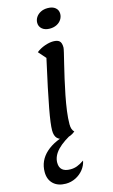

<svg xmlns="http://www.w3.org/2000/svg" viewBox="-177 -874 728 1241"><g transform="rotate(-15 187.5 -253.5)"><path d="M171 25Q137 25 120 8Q103 -9 103 -46Q103 -66 107.5 -101Q112 -136 122 -190Q132 -244 148.5 -322.5Q165 -401 189 -508L145 -558Q170 -578 201.5 -589Q233 -600 258 -600Q287 -600 300 -588Q313 -576 313 -545Q313 -538 306.5 -510.5Q300 -483 289.5 -440.5Q279 -398 267.5 -347.5Q256 -297 245.5 -244Q235 -191 228.5 -142.5Q222 -94 222 -55Q222 -36 226.5 -23Q231 -10 240 -2Q207 25 171 25ZM260 -685Q228 -685 209 -701Q190 -717 190 -742Q190 -762 201 -779Q212 -796 232 -806.5Q252 -817 279 -817Q312 -817 330.5 -801.5Q349 -786 349 -761Q349 -740 337.5 -722.5Q326 -705 306 -695Q286 -685 260 -685ZM101 310Q48 310 17.5 281Q-13 252 -13 202Q-13 126 45 73.5Q103 21 212 -2H240Q158 39 119.5 79.5Q81 120 81 165Q81 228 154 228Q177 228 198.5 220Q220 212 246 194Q240 226 219 252.5Q198 279 167 294.5Q136 310 101 310Z"/></g></svg>

Font: Lemonada
Style: Regular
Weight: 400
Designer: Mohamed Gaber (Arabic), Eduardo Tunni (Latin)
Foundry: Kief Type Foundry
Version: Version 4.005